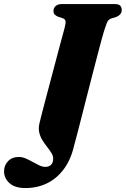

<svg xmlns="http://www.w3.org/2000/svg" viewBox="-109 -720 621 948"><path d="M404.5 -566Q400.5 -554 392.2 -523Q384 -492 372.5 -448.5Q361 -405 348 -354.2Q335 -303.5 321.5 -251Q308 -198.5 295.8 -150.2Q283.5 -102 273.5 -63.2Q263.5 -24.5 257 -1.5Q241 68 206.5 114.5Q172 161 123.8 184.8Q75.5 208.5 16.5 208.5Q-35.5 208.5 -62.2 184.2Q-89 160 -89 125.5Q-89 96.5 -69.2 75.8Q-49.5 55 -15.5 55Q1 55 18.2 62.5Q35.5 70 52.2 79.5Q69 89 84.8 96.5Q100.5 104 115 104Q132.5 104 143 93.8Q153.5 83.5 153.5 62.5Q153.5 49 144.8 35Q136 21 123.8 5.5Q111.5 -10 100.2 -28Q89 -46 84.5 -67.2Q80 -88.5 86.5 -114Q90 -129 97.5 -158.2Q105 -187.5 115 -225.5Q125 -263.5 136.5 -306.5Q148 -349.5 159.2 -392.2Q170.5 -435 180.5 -472.8Q190.5 -510.5 198.2 -538.5Q206 -566.5 209.5 -580Q216.5 -607 214.5 -616.5Q212.5 -626 199 -630.5L176.5 -638Q165.5 -643 160.2 -649.2Q155 -655.5 155 -665.5Q155 -680.5 165.8 -690.2Q176.5 -700 198 -700H456Q477.5 -700 484.8 -691.8Q492 -683.5 492 -671Q492 -658 484.2 -649.2Q476.5 -640.5 465.5 -636.5L441 -629Q433 -626.5 427.5 -621.2Q422 -616 417.2 -603.5Q412.5 -591 404.5 -566Z"/></svg>

Font: Fraunces ExtraBold
Style: Italic
Weight: 800
Italic angle: -16°
Version: Version 1.000;[b76b70a41]